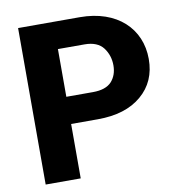

<svg xmlns="http://www.w3.org/2000/svg" viewBox="-80 -785 808 859"><g transform="rotate(-10 324.0 -355.5)"><path d="M338.9 -247.1C423.3 -247.1 489.7 -267.6 538.1 -309.1C586.4 -350.1 610.4 -404.8 610.4 -473.6C610.4 -610.8 508.8 -710.9 338.9 -710.9H58.6V0H217.8V-247.1ZM338.9 -587.4C377.9 -587.4 406.2 -575.7 423.8 -552.7C440.9 -529.8 449.7 -502.9 449.7 -472.7C449.7 -442.9 440.9 -418.5 423.8 -399.4C406.2 -380.4 377.9 -370.6 338.9 -370.6H217.8V-587.4Z"/></g></svg>

Font: Vazirmatn ExtraBold
Style: Regular
Weight: 800
Designer: Saber Rastikerdar
Foundry: Saber Rastikerdar
Version: Version 33.003